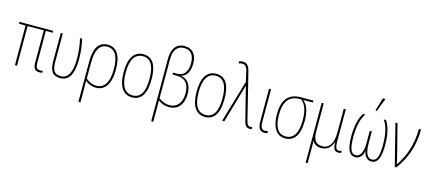

<svg xmlns="http://www.w3.org/2000/svg" viewBox="-67 -1447 5278 2352"><g transform="rotate(15 2572.0 -271.0)"><path d="M412 7C430 7 443 4 449 3V-22C440 -19 430 -18 417 -18C373 -18 359 -41 359 -98V-503H445V-527H18V-503H102V0H128V-503H333V-91C333 -25 358 7 412 7Z M676 10C787 10 842 -80 842 -278C842 -367 832 -440 813 -527H786C808 -440 816 -349 816 -272C816 -106 774 -15 677 -15C596 -15 568 -62 568 -170V-527H542V-169C542 -37 587 10 676 10Z M969 232H995V76C995 42 995 8 993 -41H995C1027 -12 1074 10 1130 10C1249 10 1311 -92 1311 -265C1311 -452 1248 -537 1137 -537C1021 -537 969 -445 969 -281ZM1130 -15C1077 -15 1024 -40 995 -70V-273C995 -421 1036 -512 1137 -512C1235 -512 1285 -429 1285 -265C1285 -98 1230 -15 1130 -15Z M1764 -264C1764 -428 1716 -537 1589 -537C1471 -537 1410 -440 1410 -265C1410 -88 1470 10 1589 10C1707 10 1764 -87 1764 -264ZM1436 -265C1436 -423 1485 -512 1589 -512C1699 -512 1738 -413 1738 -265C1738 -102 1692 -15 1588 -15C1484 -15 1436 -107 1436 -265Z M1892 232H1918V-40C1954 -11 1998 8 2055 8C2174 8 2237 -79 2237 -205C2237 -325 2182 -389 2102 -401V-403C2164 -415 2207 -479 2207 -583C2207 -700 2149 -765 2052 -765C1947 -765 1892 -688 1892 -565ZM2055 -17C2001 -17 1954 -38 1918 -67V-561C1918 -675 1963 -740 2052 -740C2132 -740 2180 -688 2180 -582C2180 -473 2134 -413 2048 -413H1996V-389H2046C2165 -389 2210 -318 2210 -207C2210 -92 2156 -17 2055 -17Z M2689 -264C2689 -428 2641 -537 2514 -537C2396 -537 2335 -440 2335 -265C2335 -88 2395 10 2514 10C2632 10 2689 -87 2689 -264ZM2361 -265C2361 -423 2410 -512 2514 -512C2624 -512 2663 -413 2663 -265C2663 -102 2617 -15 2513 -15C2409 -15 2361 -107 2361 -265Z M3081 9C3094 9 3099 7 3106 5V-20C3101 -18 3092 -16 3082 -16C3057 -16 3041 -30 3028 -85L2883 -671C2865 -742 2834 -765 2786 -765C2765 -765 2751 -760 2743 -756V-729C2754 -735 2770 -739 2785 -739C2823 -739 2845 -721 2859 -660L2887 -534L2730 0H2757L2881 -427C2888 -447 2893 -465 2898 -484H2901C2907 -462 2906 -464 2922 -398L3002 -82C3017 -15 3037 9 3081 9Z M3265 10C3283 10 3295 7 3304 3V-24C3293 -18 3279 -16 3266 -16C3225 -16 3209 -49 3209 -115V-527H3183V-108C3183 -20 3219 10 3265 10Z M3530 10C3642 10 3708 -80 3708 -256C3708 -354 3690 -448 3623 -503H3746V-527H3588C3426 -527 3357 -426 3357 -256C3357 -91 3414 10 3530 10ZM3531 -15C3427 -15 3383 -105 3383 -256C3383 -411 3441 -503 3582 -503H3597C3668 -447 3682 -354 3682 -256C3682 -101 3629 -15 3531 -15Z M3851 232H3876V31C3876 6 3876 -19 3873 -53H3875C3895 -11 3934 10 3991 10C4077 10 4118 -57 4133 -107H4135C4136 -26 4153 10 4202 10C4219 10 4232 6 4240 3V-22C4229 -17 4215 -15 4205 -15C4171 -15 4157 -40 4157 -124V-527H4131V-228C4131 -85 4082 -15 3992 -15C3911 -15 3877 -69 3877 -172V-527H3851Z M4513 -606H4529L4591 -767V-774H4561L4513 -616ZM4422 10C4471 10 4513 -34 4520 -95H4522C4531 -33 4570 10 4621 10C4703 10 4736 -69 4736 -225C4737 -357 4711 -466 4666 -527H4638C4689 -460 4710 -346 4710 -225C4709 -79 4687 -15 4621 -15C4570 -15 4535 -70 4535 -192V-348H4509V-192C4509 -74 4472 -15 4421 -15C4358 -15 4334 -73 4333 -225C4333 -346 4354 -460 4405 -527H4377C4333 -468 4306 -355 4307 -225C4308 -54 4345 10 4422 10Z M4919 0H4939C5042 -139 5111 -308 5111 -527H5084C5084 -318 5020 -162 4936 -38H4934C4929 -69 4918 -112 4915 -127L4813 -527H4786Z"/></g></svg>

Font: Noto Sans Condensed Thin
Style: Regular
Weight: 100
Width: 3
Designer: Monotype Design Team
Foundry: Monotype Imaging Inc.
Version: Version 2.013